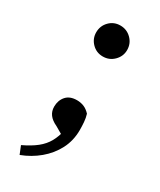

<svg xmlns="http://www.w3.org/2000/svg" viewBox="-170 -531 641 769"><g transform="rotate(30 150.5 -146.5)"><path d="M59 179 44 142Q82 124 106.5 104.5Q131 85 145 60Q159 35 166 1L177 33L129 5Q105 -6 93.5 -21.5Q82 -37 82 -58Q82 -87 99 -106.5Q116 -126 149 -126Q166 -126 181 -120Q196 -114 210 -99Q215 -83 216.5 -64.5Q218 -46 218 -28Q218 21 197 61.5Q176 102 140 132Q104 162 59 179ZM150 -329Q120 -329 99.5 -350Q79 -371 79 -400Q79 -430 99.5 -451Q120 -472 150 -472Q180 -472 201 -451Q222 -430 222 -400Q222 -371 201 -350Q180 -329 150 -329Z"/></g></svg>

Font: Source Serif 4 18pt
Style: Regular
Weight: 400
Designer: Frank Grießhammer
Foundry: Adobe Systems Incorporated
Version: Version 4.004;hotconv 1.0.116;makeotfexe 2.5.65601